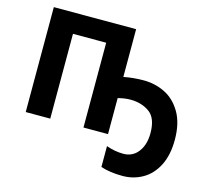

<svg xmlns="http://www.w3.org/2000/svg" viewBox="-129 -868 1382 1262"><g transform="rotate(15 562.0 -236.5)"><path d="M645 -389Q711 -402 781 -402Q858 -402 925.5 -369Q993 -336 1036 -263Q1079 -190 1079 -77Q1079 27 1042.5 98.5Q1006 170 944 205.5Q882 241 808 241Q722 241 659 220V78Q717 99 775 99Q838 99 875.5 50Q913 1 913 -78Q913 -180 859.5 -218.5Q806 -257 729 -257Q691 -257 645 -245V0H478V-577H252V0H85V-714H645Z"/></g></svg>

Font: Noto Sans UI ExtraBold
Style: Regular
Weight: 800
Designer: Monotype Design Team
Foundry: Monotype Imaging Inc.
Version: Version 1.001